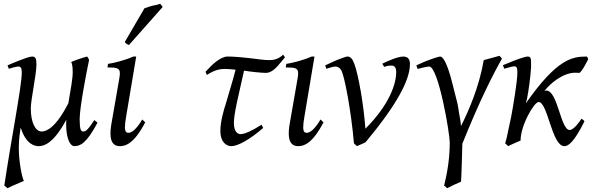

<svg xmlns="http://www.w3.org/2000/svg" viewBox="-20 -758 3158 1022"><path d="M186 20C216 20 267 3 333 -121C333 -110 332 -108 332 -99C332 -10 358 20 375 20C407 20 440 6 499 -105L482 -119C444 -60 434 -58 422 -58C411 -58 404 -69 404 -124C404 -187 442 -382 454 -438C452 -446 447 -454 444 -457C422 -452 368 -433 359 -428C366 -416 367 -391 367 -371C367 -339 355 -274 344 -209C280 -83 230 -58 202 -58C167 -58 144 -109 144 -180C144 -231 174 -359 174 -416C174 -446 169 -457 151 -457C126 -457 20 -410 20 -410L27 -392C27 -392 66 -404 77 -404C88 -404 96 -400 96 -371C96 -301 35 11 3 230L20 244C24 241 52 228 107 205C96 183 80 101 80 28C80 -18 87 -60 90 -79C119 13 167 20 186 20Z M753 -107 737 -122C706 -68 679 -51 665 -51C654 -51 645 -54 645 -81C645 -94 647 -114 652 -141L705 -457H690C639 -435 583 -422 555 -418L552 -399C602 -399 618 -396 618 -368C618 -356 615 -339 611 -317L572 -93C569 -76 568 -61 568 -48C568 -3 584 20 618 20C645 20 692 11 753 -107ZM666 -518 846 -721 833 -738C828 -736 821 -734 814 -732C795 -730 756 -717 749 -714L644 -534C653 -524 657 -522 666 -518Z M1381 -77 1372 -94C1320 -61 1282 -44 1260 -44C1246 -44 1225 -56 1225 -103C1225 -126 1228 -149 1242 -217L1279 -382C1314 -376 1373 -370 1396 -370C1427 -370 1454 -401 1472 -423L1497 -453L1487 -467C1479 -460 1458 -438 1415 -438C1402 -438 1387 -439 1370 -441L1313 -448C1240 -456 1215 -457 1191 -457C1155 -457 1112 -415 1101 -404L1074 -376L1081 -359C1128 -390 1160 -391 1176 -391H1179C1190 -391 1207 -390 1234 -387C1226 -355 1217 -324 1208 -294L1182 -206C1172 -175 1153 -113 1153 -62C1153 2 1188 20 1211 20C1245 20 1307 -13 1381 -77Z M1702 -107 1686 -122C1655 -68 1628 -51 1614 -51C1603 -51 1594 -54 1594 -81C1594 -94 1596 -114 1601 -141L1654 -457H1639C1588 -435 1532 -422 1504 -418L1501 -399C1551 -399 1567 -396 1567 -368C1567 -356 1564 -339 1560 -317L1521 -93C1518 -76 1517 -61 1517 -48C1517 -3 1533 20 1567 20C1594 20 1641 11 1702 -107Z M2126 -457C2096 -457 2037 -430 2015 -419L2025 -402C2036 -406 2048 -409 2064 -409C2079 -409 2089 -400 2089 -374C2089 -314 2055 -203 1925 -73C1920 -140 1911 -209 1901 -268C1874 -419 1858 -457 1830 -457C1826 -457 1820 -456 1813 -453L1785 -443C1774 -439 1763 -434 1750 -428L1711 -410L1717 -392C1719 -392 1721 -394 1737 -398L1752 -402C1757 -403 1761 -404 1764 -404C1771 -404 1785 -402 1796 -385C1814 -356 1850 -161 1864 5L1880 20C1885 18 1914 5 1916 4L1926 -1C2093 -201 2162 -333 2162 -416C2162 -439 2155 -457 2126 -457Z M2652 -446 2639 -461C2639 -461 2560 -439 2555 -438C2530 -294 2475 -169 2434 -87C2433 -98 2431 -110 2430 -120L2424 -153C2422 -171 2418 -191 2415 -207L2390 -306C2359 -432 2336 -457 2323 -457C2315 -457 2278 -445 2236 -428L2196 -410L2203 -391C2204 -391 2206 -392 2211 -393L2230 -398C2236 -399 2257 -404 2264 -404C2314 -404 2374 -47 2374 0C2374 92 2359 168 2344 230L2354 238L2360 244L2396 226L2434 209C2436 199 2441 14 2441 7C2535 -227 2605 -363 2652 -446Z M3012 -66C2964 -66 2949 -276 2888 -276C2883 -276 2880 -275 2877 -273C2909 -314 2976 -371 3043 -371C3051 -371 3058 -370 3063 -370C3070 -370 3089 -400 3098 -418L3111 -443C3108 -452 3106 -455 3104 -457C3028 -457 2947 -448 2779 -208C2784 -225 2789 -249 2792 -271L2798 -312C2801 -329 2807 -393 2807 -402C2807 -448 2807 -457 2788 -457C2774 -457 2719 -437 2699 -428L2657 -411L2664 -392L2670 -394L2686 -398C2695 -401 2710 -405 2716 -405C2730 -405 2734 -398 2734 -372C2734 -325 2710 -184 2701 -137L2685 -62C2681 -38 2675 -16 2669 5L2685 20L2699 13C2711 7 2734 -2 2751 -10C2751 -91 2823 -215 2847 -215C2896 -215 2917 20 2984 20C3005 20 3035 0 3091 -112C3088 -116 3086 -119 3084 -120L3075 -126C3067 -113 3035 -66 3012 -66Z"/></svg>

Font: Temporarium
Style: Italic
Weight: 400
Italic angle: -7°
Version: Version 1.1